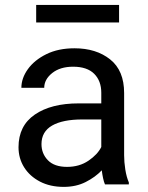

<svg xmlns="http://www.w3.org/2000/svg" viewBox="-20 -729 584 759"><path d="M395 0Q390.6 -9.8 387.5 -24.7Q384.3 -39.6 382.3 -55.7Q356.9 -28.8 318.8 -9.5Q280.8 9.8 231.9 9.8Q178.2 9.8 137.9 -11.2Q97.7 -32.2 75.4 -67.6Q53.2 -103 53.2 -147Q53.2 -231.9 117.7 -276.1Q182.1 -320.3 291 -320.3H380.4V-362.3Q380.4 -409.2 352.3 -437.3Q324.2 -465.3 269 -465.3Q217.8 -465.3 186.3 -440.2Q154.8 -415 154.8 -381.8H64.5Q64.5 -419.9 90.3 -455.8Q116.2 -491.7 163.3 -514.9Q210.4 -538.1 274.4 -538.1Q360.4 -538.1 415.5 -494.1Q470.7 -450.2 470.7 -361.3V-115.2Q470.7 -88.9 475.3 -59.1Q480 -29.3 489.3 -7.8V0ZM245.1 -69.3Q293.9 -69.3 329.8 -93.8Q365.7 -118.2 380.4 -147.9V-256.8H305.7Q228 -256.8 186 -232.7Q144 -208.5 144 -159.2Q144 -121.6 169.4 -95.5Q194.8 -69.3 245.1 -69.3ZM450.7 -709.5V-640.1H123V-709.5Z"/></svg>

Font: Vazirmatn UI
Style: Regular
Weight: 400
Designer: Saber Rastikerdar
Foundry: Saber Rastikerdar
Version: Version 33.003